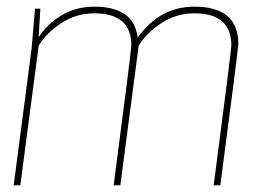

<svg xmlns="http://www.w3.org/2000/svg" viewBox="-20 -556 790 576"><path d="M641 0H621Q674 -405 674 -420Q674 -516 563 -516Q509 -516 464.5 -487Q420 -458 396 -419L341 0H321Q374 -405 374 -420Q374 -516 263 -516Q209 -516 164.5 -487Q120 -458 96 -419L41 0H21L75 -412L85 -530H101L96 -444Q120 -483 164 -509.5Q208 -536 263 -536Q382 -536 393 -443Q459 -536 563 -536Q695 -536 695 -424Q693 -396 641 0Z"/></svg>

Font: Tanohe Sans Thin
Style: Italic
Weight: 100
Designer: Village Type and Design LLC & Cristiano Sobral
Foundry: Cooper Hewitt Smithsonian Design Museum
Version: Version 1.00;September 29, 2021;FontCreator 13.0.0.2655 64-b